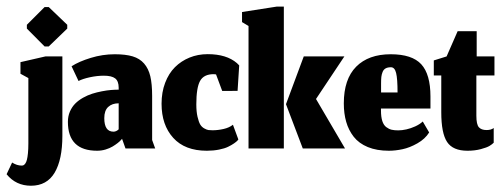

<svg xmlns="http://www.w3.org/2000/svg" viewBox="-43 -457 1545 591"><path d="M52.3 114.7Q101.3 114.7 125.2 74.5Q149 34.3 149 -39V-283.3H96.7L20 -265.7V-230L44.3 -216.7V-15.7Q44.3 2 43 14.8Q41.7 27.7 39.8 34.8Q38 42 35 46.2Q32 50.3 29.5 51.5Q27 52.7 23.7 52.7Q9 52.7 -5.7 43.3L-22.7 79.3Q6 114.7 52.3 114.7ZM94.3 -314H107L164 -369V-380.7L107 -435.3H94.3L39.7 -380.7V-369Z M332.7 -29.7 343.3 0H434.7L425.3 -26V-161.7Q425.3 -198.3 419.7 -222.2Q414 -246 400.5 -261.5Q387 -277 365.3 -283.5Q343.7 -290 310.3 -290Q272.7 -290 236.3 -278.8Q200 -267.7 177.3 -253L198.7 -207.7Q211.3 -214.3 233.7 -219.2Q256 -224 276.7 -224Q300.7 -224 311.5 -215.7Q322.3 -207.3 322.3 -187V-181Q311 -181 298.7 -180Q286.3 -179 270.7 -176Q255 -173 240.8 -168.5Q226.7 -164 212.7 -156.2Q198.7 -148.3 188.7 -138.3Q178.7 -128.3 172.3 -113.8Q166 -99.3 166 -82Q166 7 256 7Q269.3 7 282 3.2Q294.7 -0.7 303.5 -6Q312.3 -11.3 319.2 -16.7Q326 -22 329.3 -26ZM306.3 -51.7Q278 -51.7 278 -93.3Q278 -116.7 290 -127.8Q302 -139 322.3 -139V-59Q322.3 -59 320.3 -57.2Q318.3 -55.3 314.5 -53.5Q310.7 -51.7 306.3 -51.7Z M690.7 -27.7 674 -73Q662.7 -64 645.2 -60Q627.7 -56 611 -56Q603.7 -56 598.7 -56.7Q593.7 -57.3 585.8 -61.7Q578 -66 573.3 -73.8Q568.7 -81.7 565 -97.5Q561.3 -113.3 561.3 -135.7Q561.3 -187 572.8 -207.8Q584.3 -228.7 614.7 -228.7Q619.3 -228.7 622 -228L641 -177L688.3 -177.3L693.3 -255.7Q693.3 -255.7 686.3 -262.7Q654.3 -290.3 596.3 -290.3Q566.3 -290.3 540.5 -279.8Q514.7 -269.3 495.5 -250.2Q476.3 -231 465.3 -202Q454.3 -173 454.3 -137.7Q454.3 -72.3 490.2 -32.7Q526 7 593.7 7Q613.7 7 631.2 3.5Q648.7 0 659.2 -5.2Q669.7 -10.3 677.2 -15.5Q684.7 -20.7 687.7 -24Z M889 0H1019L929.7 -152.3L1017 -283.3H892L837.3 -136.3ZM722 0H830.7V-436.7H809L702 -420V-389L722 -377Z M1180.7 -172.3H1130V-200.3Q1130 -212.3 1130.8 -220.2Q1131.7 -228 1134.7 -235.5Q1137.7 -243 1144 -246.5Q1150.3 -250 1160.3 -250Q1172 -250 1176.3 -232.3Q1180.7 -214.7 1180.7 -172.3ZM1154 7Q1174 7 1196 2.3Q1218 -2.3 1241.8 -15.8Q1265.7 -29.3 1278 -49.3L1258.3 -83Q1249 -74.3 1235.2 -68Q1221.3 -61.7 1207.8 -58.7Q1194.3 -55.7 1182.7 -55.7Q1170.7 -55.7 1162.3 -57.7Q1154 -59.7 1146 -65.7Q1138 -71.7 1133.8 -84.3Q1129.7 -97 1129.7 -116.7V-123H1282V-160Q1282 -228.3 1253.7 -259.2Q1225.3 -290 1159.7 -290Q1091.3 -290 1053.3 -251.7Q1015.3 -213.3 1015.3 -138.7Q1015.3 -107.3 1022.7 -81.8Q1030 -56.3 1045.8 -36Q1061.7 -15.7 1089.2 -4.3Q1116.7 7 1154 7Z M1396 7Q1418.7 7 1437.2 2Q1455.7 -3 1463.7 -7.8Q1471.7 -12.7 1476.7 -17.7V-63Q1473 -60 1467.3 -58.3Q1461.7 -56.7 1454.7 -56.7Q1438.7 -56.7 1431 -65.3Q1423.3 -74 1423.3 -100.7V-224.7H1479V-283.3H1424.3V-361H1365.7L1331.7 -283.3L1292.3 -271V-224.7H1315.3V-111.3Q1315.3 -47 1333.2 -20Q1351 7 1396 7Z"/></svg>

Font: Jomhuria
Style: Regular
Weight: 400
Designer: Arabic design by Kourosh Beigpour, Latin design by Eben Sorkin, engineering by Lasse Fister and Khaled Hosney
Version: Version 1.0000